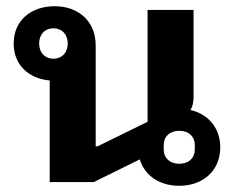

<svg xmlns="http://www.w3.org/2000/svg" viewBox="-20 -586 757 618"><path d="M557 12C634 12 689 -37 689 -112C689 -174 650 -219 593 -232C602 -247 603 -262 603 -275V-554H455V-194L294 -115H288V-440C288 -518 232 -566 156 -566C80 -566 24 -520 24 -446C24 -377 72 -333 140 -327V0H282L430 -73C446 -20 494 12 557 12ZM557 -59C525 -59 507 -79 507 -104V-120C507 -145 525 -165 557 -165C589 -165 607 -145 607 -120V-104C607 -79 589 -59 557 -59ZM152 -397C125 -397 106 -416 106 -446C106 -476 125 -495 152 -495C179 -495 198 -476 198 -446C198 -416 179 -397 152 -397Z"/></svg>

Font: IBM Plex Sans Thai Looped
Style: Bold
Weight: 700
Designer: Mike Abbink, Paul van der Laan, Pieter van Rosmalen, Ben Mitchell, Mark Frömberg
Foundry: Bold Monday
Version: Version 1.1